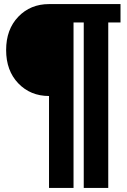

<svg xmlns="http://www.w3.org/2000/svg" viewBox="-20 -720 620 940"><path d="M220 200V-250Q129 -250 69.5 -312Q10 -374 10 -475Q10 -576 69.5 -638Q129 -700 220 -700H570V-610H510V200H390V-610H340V200Z"/></svg>

Font: Scada
Style: Bold
Weight: 700
Designer: Jovanny Lemonad
Foundry: Jovanny Lemonad
Version: Version 4.100;PS 004.100;hotconv 1.0.88;makeotf.lib2.5.64775